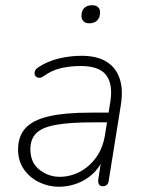

<svg xmlns="http://www.w3.org/2000/svg" viewBox="-20 -705 554 733"><path d="M205 8Q165 8 129 -9.5Q93 -27 71 -59Q49 -91 49 -134Q49 -185 77.5 -216Q106 -247 167 -261Q228 -275 324 -275H405L399 -238H340Q247 -238 194 -228.5Q141 -219 118.5 -196.5Q96 -174 96 -136Q96 -84 130.5 -57Q165 -30 208 -30Q248 -30 284.5 -49Q321 -68 347 -104Q373 -140 381 -191L401 -315Q412 -383 385.5 -418Q359 -453 289 -453Q249 -453 213.5 -445Q178 -437 146 -414Q138 -408 130.5 -408Q123 -408 118 -412Q113 -416 112 -422Q111 -428 114 -435Q117 -442 126 -448Q161 -471 204 -481.5Q247 -492 291 -492Q350 -492 386.5 -469.5Q423 -447 437 -404.5Q451 -362 441 -302L395 -15Q394 -5 388 0.5Q382 6 372 6Q362 6 358 -1Q354 -8 355 -19L370 -116H380Q367 -74 339.5 -46.5Q312 -19 276.5 -5.5Q241 8 205 8ZM321 -616Q307 -616 299 -623.5Q291 -631 291 -644Q291 -665 302 -675Q313 -685 332 -685Q346 -685 354 -678Q362 -671 362 -657Q362 -638 351 -627Q340 -616 321 -616Z"/></svg>

Font: Nunito ExtraLight ExtraLight
Style: Italic
Weight: 250
Italic angle: -9°
Version: Version 3.602